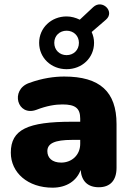

<svg xmlns="http://www.w3.org/2000/svg" viewBox="-20 -857 608 888"><path d="M288 -537C359 -537 415 -589 415 -659C415 -677 411 -693 404 -709L470 -766C513 -803 453 -863 411 -824L349 -766C330 -775 310 -781 288 -781C217 -781 161 -728 161 -659C161 -589 217 -537 288 -537ZM288 -602C256 -602 231 -625 231 -659C231 -692 256 -715 288 -715C320 -715 345 -692 345 -659C345 -625 320 -602 288 -602ZM223 11C288 11 335 -21 353 -71C357 -19 386 9 437 9C490 9 519 -23 519 -81V-283C519 -434 441 -503 277 -503C232 -503 177 -496 114 -473C26 -441 60 -317 148 -349C197 -368 236 -374 269 -374C329 -374 351 -356 351 -308V-294H313C108 -294 30 -258 30 -151C30 -58 109 11 223 11ZM263 -105C221 -105 199 -127 199 -158C199 -194 234 -210 313 -210H351V-192C351 -140 312 -105 263 -105Z"/></svg>

Font: Nunito Black
Style: Regular
Weight: 900
Designer: Vernon Adams
Foundry: Vernon Adams
Version: Version 3.602